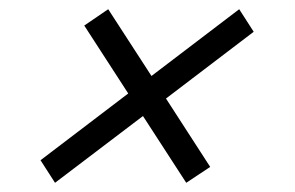

<svg xmlns="http://www.w3.org/2000/svg" viewBox="-20 -466 640 417"><path d="M68 -118 258.5 -263 163 -410.5 215 -446 309 -301 499.5 -446 531 -397 340.5 -252 436.5 -103.5 384.5 -69 290.5 -214 99.5 -69Z"/></svg>

Font: Newsreader 6pt
Style: Italic
Weight: 400
Italic angle: -17°
Designer: Hugues Gentile
Foundry: Production Type
Version: Version 1.003; ttfautohint (v1.8.3)